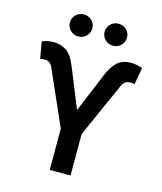

<svg xmlns="http://www.w3.org/2000/svg" viewBox="-135 -1039 957 1137"><g transform="rotate(15 344.0 -471.0)"><path d="M279.3 0V-252.9L130.4 -589.8Q123 -606.4 111.3 -615Q99.6 -623.5 82 -623.5Q75.2 -623.5 66.2 -622.6Q57.1 -621.6 54.2 -620.1L36.6 -723.1Q52.7 -730 69.3 -733.6Q85.9 -737.3 106 -737.3Q151.4 -737.3 185.8 -713.9Q220.2 -690.4 245.6 -626L343.8 -384.3L442.9 -623Q465.8 -680.2 497.6 -708.7Q529.3 -737.3 581.1 -737.3Q599.6 -737.3 617.2 -733.6Q634.8 -730 651.4 -724.6L632.8 -620.1Q630.4 -621.6 621.1 -622.6Q611.8 -623.5 605.5 -623.5Q587.9 -623.5 575.9 -614.7Q564 -606 556.6 -589.8L406.7 -253.9V0ZM450.2 -807.1Q421.4 -807.1 401.4 -826.9Q381.3 -846.7 381.3 -874.5Q381.3 -902.8 401.4 -922.4Q421.4 -941.9 450.2 -941.9Q479 -941.9 498.8 -922.4Q518.6 -902.8 518.6 -874.5Q518.6 -846.7 498.8 -826.9Q479 -807.1 450.2 -807.1ZM237.3 -807.1Q208.5 -807.1 188.5 -826.9Q168.5 -846.7 168.5 -874.5Q168.5 -902.8 188.5 -922.4Q208.5 -941.9 237.3 -941.9Q266.1 -941.9 286.1 -922.4Q306.2 -902.8 306.2 -874.5Q306.2 -846.7 286.1 -826.9Q266.1 -807.1 237.3 -807.1Z"/></g></svg>

Font: Inter 18pt SemiBold
Style: Regular
Weight: 600
Designer: Rasmus Andersson
Foundry: rsms
Version: Version 4.001;git-66647c0bb